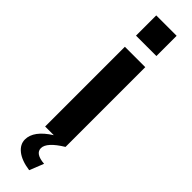

<svg xmlns="http://www.w3.org/2000/svg" viewBox="-318 -713 892 892"><g transform="rotate(45 127.5 -267.0)"><path d="M195 -730H61V-597H195ZM118 85Q118 47 195 0V-524H61V0H118Q37 51 37 109Q37 141 66.5 164.5Q96 188 152 196L180 126Q118 121 118 85Z"/></g></svg>

Font: RT Raleway Bold
Style: Regular
Weight: 400
Designer: Matt McInerney, Pablo Impallari, Rodrigo Fuenzalida — Edited by Milan Moffatt in April 2016
Foundry: Matt McInerney, Pablo Impallari, Rodrigo Fuenzalida — Edited by Milan Moffatt in April 2016
Version: Version 3.001